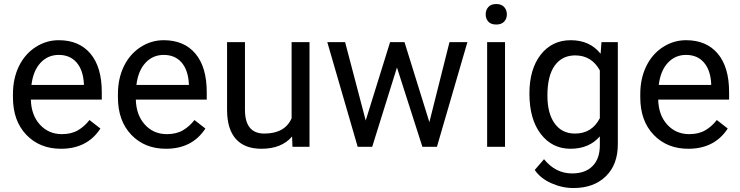

<svg xmlns="http://www.w3.org/2000/svg" viewBox="-20 -741 3736 969"><path d="M287.6 9.8Q180.2 9.8 112.8 -60.8Q45.4 -131.3 45.4 -249.5V-266.1Q45.4 -344.7 75.4 -406.5Q105.5 -468.3 159.4 -503.2Q213.4 -538.1 276.4 -538.1Q379.4 -538.1 436.5 -470.2Q493.7 -402.3 493.7 -275.9V-238.3H135.7Q137.7 -160.2 181.4 -112.1Q225.1 -64 292.5 -64Q340.3 -64 373.5 -83.5Q406.7 -103 431.6 -135.3L486.8 -92.3Q420.4 9.8 287.6 9.8ZM276.4 -463.9Q221.7 -463.9 184.6 -424.1Q147.5 -384.3 138.7 -312.5H403.3V-319.3Q399.4 -388.2 366.2 -426Q333 -463.9 276.4 -463.9Z M817.4 9.8Q710 9.8 642.6 -60.8Q575.2 -131.3 575.2 -249.5V-266.1Q575.2 -344.7 605.2 -406.5Q635.3 -468.3 689.2 -503.2Q743.2 -538.1 806.2 -538.1Q909.2 -538.1 966.3 -470.2Q1023.4 -402.3 1023.4 -275.9V-238.3H665.5Q667.5 -160.2 711.2 -112.1Q754.9 -64 822.3 -64Q870.1 -64 903.3 -83.5Q936.5 -103 961.4 -135.3L1016.6 -92.3Q950.2 9.8 817.4 9.8ZM806.2 -463.9Q751.5 -463.9 714.4 -424.1Q677.2 -384.3 668.5 -312.5H933.1V-319.3Q929.2 -388.2 896 -426Q862.8 -463.9 806.2 -463.9Z M1454.1 -52.2Q1401.4 9.8 1299.3 9.8Q1214.8 9.8 1170.7 -39.3Q1126.5 -88.4 1126 -184.6V-528.3H1216.3V-187Q1216.3 -66.9 1314 -66.9Q1417.5 -66.9 1451.7 -144V-528.3H1542V0H1456.1Z M2147 -124.5 2248.5 -528.3H2338.9L2185.1 0H2111.8L1983.4 -400.4L1858.4 0H1785.2L1631.8 -528.3H1721.7L1825.7 -132.8L1948.7 -528.3H2021.5Z M2528.8 0H2438.5V-528.3H2528.8ZM2431.2 -668.5Q2431.2 -690.4 2444.6 -705.6Q2458 -720.7 2484.4 -720.7Q2510.7 -720.7 2524.4 -705.6Q2538.1 -690.4 2538.1 -668.5Q2538.1 -646.5 2524.4 -631.8Q2510.7 -617.2 2484.4 -617.2Q2458 -617.2 2444.6 -631.8Q2431.2 -646.5 2431.2 -668.5Z M2651.9 -268.6Q2651.9 -392.1 2709 -465.1Q2766.1 -538.1 2860.4 -538.1Q2957 -538.1 3011.2 -469.7L3015.6 -528.3H3098.1V-12.7Q3098.1 89.8 3037.4 148.9Q2976.6 208 2874 208Q2816.9 208 2762.2 183.6Q2707.5 159.2 2678.7 116.7L2725.6 62.5Q2783.7 134.3 2867.7 134.3Q2933.6 134.3 2970.5 97.2Q3007.3 60.1 3007.3 -7.3V-52.7Q2953.1 9.8 2859.4 9.8Q2766.6 9.8 2709.2 -64.9Q2651.9 -139.6 2651.9 -268.6ZM2742.7 -258.3Q2742.7 -168.9 2779.3 -117.9Q2815.9 -66.9 2881.8 -66.9Q2967.3 -66.9 3007.3 -144.5V-385.7Q2965.8 -461.4 2882.8 -461.4Q2816.9 -461.4 2779.8 -410.2Q2742.7 -358.9 2742.7 -258.3Z M3453.6 9.8Q3346.2 9.8 3278.8 -60.8Q3211.4 -131.3 3211.4 -249.5V-266.1Q3211.4 -344.7 3241.5 -406.5Q3271.5 -468.3 3325.4 -503.2Q3379.4 -538.1 3442.4 -538.1Q3545.4 -538.1 3602.5 -470.2Q3659.7 -402.3 3659.7 -275.9V-238.3H3301.8Q3303.7 -160.2 3347.4 -112.1Q3391.1 -64 3458.5 -64Q3506.3 -64 3539.6 -83.5Q3572.8 -103 3597.7 -135.3L3652.8 -92.3Q3586.4 9.8 3453.6 9.8ZM3442.4 -463.9Q3387.7 -463.9 3350.6 -424.1Q3313.5 -384.3 3304.7 -312.5H3569.3V-319.3Q3565.4 -388.2 3532.2 -426Q3499 -463.9 3442.4 -463.9Z"/></svg>

Font: RobotoSquareBracket
Style: Square-Bracket
Weight: 400
Version: Version 2.137; 2017